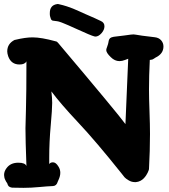

<svg xmlns="http://www.w3.org/2000/svg" viewBox="-24 -907 836 947"><path d="M223.6 -824.2Q222.7 -827.1 222.2 -830.6Q221.7 -834 221.7 -836.9Q221.7 -839.8 221.7 -842.8Q221.7 -880.9 256.8 -886.7Q260.7 -887.7 264.6 -886.7Q287.1 -881.8 306.2 -875.5Q325.2 -869.1 335.9 -864.7Q346.7 -860.4 366.2 -851.6Q385.7 -842.8 396.5 -837.9Q451.2 -814.5 472.7 -803.7Q491.2 -795.9 491.2 -777.3Q491.2 -759.8 476.6 -743.2Q461.9 -726.6 446.3 -726.6Q443.4 -726.6 441.4 -727.5Q426.8 -730.5 348.1 -766.6Q269.5 -802.7 255.9 -802.7Q254.9 -802.7 253.9 -802.7Q250 -803.7 243.7 -804.2Q237.3 -804.7 235.8 -805.2Q234.4 -805.7 231.4 -807.6Q228.5 -809.6 227.1 -813.5Q225.6 -817.4 223.6 -824.2ZM608.4 -617.2Q607.4 -617.2 592.8 -611.3Q578.1 -605.5 565.4 -605.5Q542 -605.5 522.5 -625Q500 -646.5 500 -660.2Q500 -665 503.9 -674.8Q507.8 -684.6 508.8 -689.5Q509.8 -692.4 510.7 -697.8Q511.7 -703.1 512.2 -706.1Q512.7 -709 514.6 -712.9Q516.6 -716.8 519 -718.8Q521.5 -720.7 525.9 -722.7Q530.3 -724.6 537.1 -725.6Q565.4 -728.5 588.9 -731.9Q612.3 -735.4 621.1 -736.3Q629.9 -737.3 634.8 -737.3Q639.6 -737.3 647 -735.8Q654.3 -734.4 677.2 -731Q700.2 -727.5 737.3 -723.6Q758.8 -721.7 770.5 -708.5Q782.2 -695.3 782.2 -677.7Q782.2 -641.6 743.2 -623Q738.3 -620.1 734.4 -617.2Q730.5 -614.3 727.1 -613.3Q723.6 -612.3 714.8 -611.3Q710.9 -532.2 710.9 -465.8Q710.9 -422.9 713.4 -356.9Q715.8 -291 715.8 -246.1Q715.8 -164.1 710.9 -74.2Q710.9 -69.3 707 -61.5L704.1 -54.7Q701.2 -48.8 696.8 -42Q692.4 -35.2 685.5 -27.8Q678.7 -20.5 668.5 -15.1Q658.2 -9.8 646.5 -8.8H640.6Q625 -8.8 610.4 -17.6Q595.7 -26.4 590.3 -32.7Q585 -39.1 575.2 -51.8Q447.3 -211.9 361.3 -303.2Q275.4 -394.5 229.5 -456.1Q233.4 -421.9 233.4 -399.4Q233.4 -368.2 226.1 -287.1Q218.8 -206.1 218.8 -128.9V-97.7Q224.6 -106.4 237.3 -106.4Q252 -106.4 264.6 -85Q273.4 -71.3 273.4 -54.7Q273.4 -44.9 270.5 -35.2Q267.6 -25.4 263.7 -17.6L260.7 -10.7Q254.9 9.8 237.3 10.7Q210 11.7 169.4 15.6Q128.9 19.5 91.8 19.5Q58.6 19.5 35.2 18.6Q24.4 16.6 19.5 12.2Q14.6 7.8 11.7 -2.9L9.8 -5.9Q7.8 -7.8 5.9 -11.7Q3.9 -15.6 1.5 -20.5Q-1 -25.4 -2.4 -31.7Q-3.9 -38.1 -3.9 -43.9Q-3.9 -61.5 7.8 -77.1Q27.3 -104.5 66.4 -104.5Q100.6 -104.5 106.4 -87.9Q101.6 -216.8 101.6 -274.4Q101.6 -284.2 104 -366.7Q106.4 -449.2 106.4 -604.5Q98.6 -588.9 72.3 -588.9Q31.2 -588.9 16.6 -628.9Q11.7 -643.6 11.7 -653.3Q11.7 -691.4 47.9 -710Q48.8 -710 50.3 -710.4Q51.8 -710.9 52.7 -710.9Q101.6 -722.7 136.7 -722.7Q179.7 -722.7 251 -703.1Q257.8 -702.1 262.7 -695.3Q559.6 -343.8 594.7 -294.9Z"/></svg>

Font: Essays1743
Style: Bold
Weight: 700
Designer: Based on the typeface in a 1743 English translation of the essays of Montaigne.  PostScript/TrueType font designed by Jo
Version: Version 002.100